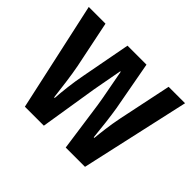

<svg xmlns="http://www.w3.org/2000/svg" viewBox="-125 -722 901 901"><g transform="rotate(45 325.5 -271.5)"><path d="M361 -248 396 0H524L645 -543H536L480 -275C469 -221 462 -159 459 -127H455C450 -182 441 -256 434 -298L389 -543H263L217 -299C205 -238 198 -173 195 -128H191C184 -182 176 -255 165 -310L117 -543H6L125 0H251L291 -250C295 -281 315 -383 324 -434H327C335 -387 356 -285 361 -248Z"/></g></svg>

Font: Noto Sans Sinhala UI ExtraCondensed SemiBold
Style: Regular
Weight: 600
Width: 2
Designer: Jelle Bosma - Monotype Design Team
Foundry: Monotype Imaging Inc.
Version: Version 2.006